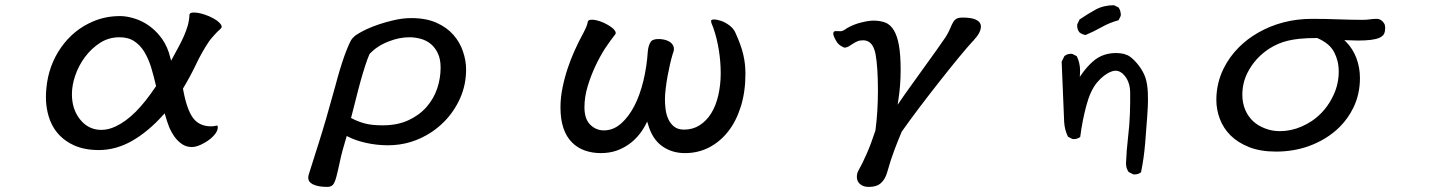

<svg xmlns="http://www.w3.org/2000/svg" viewBox="-20 -549 5540 743"><path d="M444.3 -486.8Q388.7 -486.8 339.4 -465.8Q264.2 -433.6 216.3 -365.2Q168 -296.4 159.7 -209.5Q157.7 -190.9 157.7 -173.8Q157.7 -141.6 164.6 -112.8Q177.2 -58.6 212.4 -23.4Q235.4 -0.5 267.1 13.7Q307.6 31.7 362.3 31.7Q428.7 31.7 491.2 -3.9Q553.7 -39.6 611.8 -104.5L617.2 -110.4Q622.6 -91.8 626.2 -80.6Q629.9 -69.3 634.3 -58.1Q643.6 -36.1 656.2 -18.6Q668.9 -1.5 685.3 9.3Q701.7 20 722.7 20Q742.7 20 771 3.9Q797.9 -11.2 813 -31.2Q822.8 -44.4 822.8 -56.6Q822.8 -62 820.3 -63Q819.8 -63 818.4 -63Q816.9 -63 811 -61.5Q805.2 -60.1 796.9 -60.1Q750.5 -60.1 726.3 -93.5Q702.1 -127 688 -206.1Q716.8 -253.9 738.8 -300.3Q760.7 -346.7 789.1 -389.2Q791.5 -393.1 796.9 -399.2Q802.2 -405.3 808.1 -412.1Q821.3 -427.2 832 -436Q837.9 -440.9 837.9 -445.8Q837.9 -452.1 828.6 -461.4Q824.7 -465.3 819.8 -469.2Q806.6 -478.5 788.6 -486.3Q754.4 -500.5 731 -500.5Q718.8 -500.5 715.3 -496.6L713.4 -493.7Q712.4 -470.7 706.1 -448.2Q694.3 -409.2 668.5 -362.8Q657.2 -342.8 642.1 -314L639.2 -325.2Q628.9 -368.2 606.9 -398.9Q574.7 -443.4 529.3 -465.8Q515.1 -473.1 500 -477.5Q470.2 -486.8 444.3 -486.8ZM372.1 -46.4Q329.1 -46.4 298.8 -76.7Q276.9 -98.6 266.1 -130.9Q258.3 -155.8 258.3 -184.6Q258.3 -219.7 271.7 -258.3Q285.2 -296.9 309.6 -329.3Q334 -361.8 367.4 -383.3Q400.9 -404.8 442.4 -404.8Q477.1 -404.8 500 -389.2Q522.9 -374 538.3 -348.6Q553.7 -323.2 564.5 -289.6Q574.7 -255.9 584 -215.8Q542.5 -153.8 505.4 -116.7Q466.8 -78.1 427.2 -59.6Q399.4 -46.4 372.1 -46.4Z M1174.3 127.9Q1172.9 133.8 1172.9 139.2Q1172.9 155.3 1190.4 164.1Q1210.9 174.3 1246.1 174.3Q1260.7 174.3 1268.1 166.3Q1275.4 158.2 1281.5 135.7Q1287.6 113.3 1295.4 75.7Q1303.2 38.1 1321.8 -22.9L1326.2 -20.5Q1355 -5.4 1396.5 3.9Q1438 13.2 1481.4 13.2Q1573.2 13.2 1650.4 -38.1Q1675.8 -55.2 1697.8 -77.1Q1737.3 -116.7 1760.5 -168.7Q1783.7 -220.7 1783.7 -280.3Q1783.7 -314.9 1771.5 -350.1Q1759.8 -385.3 1734.6 -414.1Q1709.5 -442.9 1669.2 -460.9Q1628.9 -479 1571.3 -479Q1536.6 -479 1499 -469.7Q1443.8 -456.5 1399.9 -436.5Q1386.2 -430.2 1371.6 -421.9Q1353.5 -411.6 1349.1 -405.8L1348.6 -404.8Q1346.2 -403.8 1344.2 -401.4Q1334.5 -391.6 1313 -333.5Q1294.9 -282.2 1277.8 -216.8Q1239.7 -77.6 1212.9 5.9Q1186 89.4 1174.3 127.9ZM1484.4 -388.7Q1524.9 -404.8 1564.5 -404.8Q1585.4 -404.8 1607.9 -398.9Q1653.8 -386.2 1674.3 -342.8Q1685.1 -320.3 1685.1 -287.1Q1685.1 -246.6 1671.9 -206.5Q1658.2 -166.5 1630.4 -134.8Q1602.5 -103 1560.1 -83.5Q1517.6 -64 1460.9 -64Q1419.4 -64 1392.6 -71Q1365.7 -78.1 1341.8 -90.8L1338.4 -92.3Q1348.1 -128.9 1354.7 -156Q1361.3 -183.1 1366 -200.4Q1370.6 -217.8 1375 -233.9Q1384.3 -267.1 1393.3 -294.9Q1402.3 -322.8 1410.2 -340.3Q1439.5 -371.6 1484.4 -388.7Z M2148.9 -133.8Q2148.9 -87.4 2160.2 -53.7Q2171.9 -19 2193.8 2.4Q2213.9 22.9 2242.7 33.2Q2271.5 43.5 2304.7 43.5Q2337.9 43.5 2365.2 34.2Q2408.2 19 2439.5 -12.7Q2457.5 -30.8 2471.7 -54.7Q2476.1 -61.5 2484.4 -78.6L2487.8 -67.9Q2503.9 -11.2 2541.7 16.1Q2579.6 43.5 2630.6 43.5Q2681.6 43.5 2724.1 21.5Q2766.6 -0.5 2797.9 -40.3Q2829.1 -80.1 2846.9 -137Q2864.7 -193.8 2864.7 -263.7Q2864.7 -301.8 2856.4 -337.4Q2848.1 -374 2825.2 -423.8Q2817.9 -439.5 2802.2 -451.2Q2786.1 -462.9 2770.3 -468.3Q2754.4 -473.6 2742.7 -473.6Q2735.4 -473.6 2732.9 -471.2Q2731.9 -470.2 2731.9 -468.3Q2731.9 -466.3 2731.9 -464.8Q2732.4 -462.4 2733.4 -459Q2734.4 -455.6 2740.2 -441.9Q2754.4 -401.4 2761.7 -355.7Q2769 -310.1 2769 -265.6Q2769 -221.2 2759.8 -180.7Q2740.7 -98.1 2687 -64Q2660.6 -47.4 2627 -47.4Q2603 -47.4 2587.9 -59.6Q2573.7 -71.3 2565.9 -88.9Q2558.1 -106.4 2555.7 -126.2Q2553.2 -146 2553.2 -164.6Q2553.2 -183.1 2556.2 -207Q2559.1 -231 2563.5 -255.4Q2572.8 -305.2 2583 -339.4Q2587.9 -350.1 2587.9 -360.4Q2587.9 -372.1 2578.1 -381.8Q2564.5 -395.5 2534.7 -397.9Q2531.2 -397.9 2528.3 -397.9Q2508.8 -397.9 2500.5 -390.1L2498 -386.7Q2488.8 -372.6 2486.8 -349.1Q2482.9 -290.5 2469.7 -235.8Q2441.9 -122.6 2383.3 -70.8Q2353 -44.4 2317.4 -44.4Q2286.1 -44.4 2263.7 -66.9Q2241.7 -88.9 2241.7 -133.8Q2241.7 -174.3 2254.2 -215.3Q2266.6 -256.3 2284.2 -293.7Q2301.8 -331.1 2322.3 -362.8Q2343.3 -394 2360.8 -416Q2362.8 -418.9 2362.8 -421.4Q2362.8 -427.7 2354 -437Q2341.8 -448.7 2317.4 -460.4Q2302.2 -467.3 2290.3 -470Q2278.3 -472.7 2272.7 -472.7Q2267.1 -472.7 2263.2 -472.2Q2255.9 -470.7 2254.4 -463.9Q2252.4 -453.6 2250 -448Q2247.6 -442.4 2246.1 -439Q2242.2 -430.2 2239.3 -424.8Q2198.7 -350.6 2177.2 -285.6Q2164.6 -248 2156.7 -209Q2148.9 -170.4 2148.9 -133.8Z M3320.3 -393.1Q3357.9 -393.1 3368.2 -339.4Q3377.4 -288.6 3377.4 -198.2Q3377.4 -116.7 3367.7 -43.9Q3350.6 8.3 3333.5 47.1Q3316.4 85.9 3301.8 111.3Q3295.9 122.1 3295.9 134.8Q3295.9 157.2 3314.9 168Q3325.2 174.3 3342.8 174.3Q3372.6 174.3 3388.7 159.7Q3405.3 145 3412.6 119.6Q3427.2 67.9 3441.2 31.2Q3455.1 -5.4 3469.7 -40L3470.2 -40.5Q3527.8 -122.1 3616.7 -234.9Q3702.6 -343.8 3743.7 -388.7Q3744.1 -388.7 3746.3 -390.9Q3748.5 -393.1 3749.5 -395Q3775.9 -423.3 3775.9 -446.3Q3775.9 -464.8 3753.9 -474.1Q3736.3 -481 3706.1 -481Q3689.5 -481 3681.6 -476.6Q3673.8 -472.2 3668.5 -463.1Q3663.1 -454.1 3657.2 -439.5Q3651.4 -424.8 3639.6 -405.8Q3626.5 -386.2 3605.5 -356.9Q3532.7 -254.9 3509.3 -222.9Q3485.8 -190.9 3453.6 -143.6L3456.5 -162.6Q3465.3 -218.8 3465.3 -278.1Q3465.3 -337.4 3458.5 -374.5Q3445.8 -445.3 3406.7 -461.4Q3386.7 -469.2 3360.4 -469.2Q3341.3 -469.2 3312.5 -461.9Q3284.2 -455.1 3258.3 -440.4Q3255.4 -439 3250.2 -434.8Q3245.1 -430.7 3234.9 -428.2H3234.4Q3225.6 -428.2 3220.9 -428.5Q3216.3 -428.7 3214.4 -428.7Q3204.6 -428.7 3204.6 -418.9Q3204.6 -409.2 3216.8 -389.2Q3223.1 -377.9 3233.9 -371.6Q3244.1 -364.7 3250 -364.7Q3258.3 -365.7 3264.6 -369.6Q3272 -374 3280 -379.4Q3288.1 -384.8 3297.4 -388.9Q3306.6 -393.1 3320.3 -393.1Z M4370.1 126Q4385.3 126 4395.5 117.7Q4406.7 64 4411.6 4.4Q4416.5 -55.2 4419.4 -97.4Q4422.4 -139.6 4422.4 -159.4Q4422.4 -179.2 4421.9 -189.9Q4420.4 -224.6 4412.8 -247.6Q4405.3 -270.5 4388.2 -293.5Q4371.1 -316.4 4353 -329.6Q4333 -343.8 4298.8 -343.8Q4274.9 -343.8 4253.9 -336.9Q4229 -329.1 4207 -309.1Q4185.1 -289.1 4167.5 -264.2L4158.7 -251.5Q4159.7 -271 4159.7 -274.9Q4159.7 -305.2 4147 -331.5L4129.9 -340.3Q4127.4 -340.8 4125 -340.8Q4109.4 -340.8 4099.1 -332L4088.4 -310.5Q4096.2 -108.4 4098.1 -76.7Q4100.1 -45.9 4112.8 -20L4129.9 -11.2Q4132.3 -10.7 4134.8 -10.7Q4149.9 -10.7 4160.2 -19Q4168 -80.6 4183.6 -139.4Q4199.2 -198.2 4225.1 -229.5Q4251.5 -260.7 4279.3 -271.5Q4288.1 -275.4 4296.4 -275.4Q4315.9 -275.4 4331.5 -256.8Q4353 -231 4353.5 -190.9Q4354 -152.3 4352.5 -109.1Q4351.1 -65.9 4345.2 -16.6Q4339.4 32.7 4337.4 83Q4337.4 102.5 4347.7 116.7L4365.2 125.5Q4367.7 126 4370.1 126ZM4316.9 -487.3Q4317.4 -490.2 4317.4 -493.2Q4317.4 -496.1 4316.4 -500.5Q4314.9 -510.7 4308.6 -520L4291 -528.8Q4250.5 -528.8 4219.5 -511.7Q4188.5 -494.6 4157.7 -473.6L4148.9 -455.1Q4148.4 -452.6 4148.4 -450.2Q4148.4 -434.6 4157.2 -423.8Q4167.5 -415.5 4181.2 -413.6Q4213.4 -427.2 4243.7 -444.3Q4273.9 -461.4 4308.6 -470.7Z M5182.1 -393.6Q5215.3 -392.1 5235.4 -392.1Q5293 -392.1 5316.9 -402.3Q5331.5 -408.7 5336.4 -418.5Q5340.3 -427.2 5340.3 -438.5Q5340.3 -440.9 5340.3 -442.9V-443.4Q5340.3 -452.1 5336.4 -458Q5332.5 -464.8 5327.4 -468.8Q5322.3 -472.7 5317.6 -474.4Q5313 -476.1 5311.5 -476.1Q5294.4 -476.1 5285.2 -474.6Q5270 -472.2 5252.2 -472.2Q5234.4 -472.2 5210.4 -472.7Q5186.5 -473.1 5160.6 -474.1Q5108.9 -476.1 5057.6 -476.1Q4941.4 -476.1 4846.7 -421.4Q4806.2 -397.9 4774.4 -366.2Q4737.3 -329.1 4714.8 -283.2Q4687 -226.6 4687 -162.1Q4687 -125 4700.4 -89.1Q4713.9 -53.2 4741.9 -25.1Q4770 2.9 4813.7 20.3Q4857.4 37.6 4918 37.6Q4985.4 37.6 5044.4 16.6Q5115.7 -9.3 5164.6 -58.1Q5196.8 -90.3 5217.3 -132.3Q5242.7 -184.6 5242.7 -247.1Q5242.7 -287.1 5229 -324.2Q5214.8 -360.8 5190.4 -385.7ZM5141.1 -182.6Q5112.3 -118.7 5056.2 -80.6Q5037.6 -68.4 5017.6 -59.6Q4976.6 -41.5 4932.6 -41.5Q4902.3 -41.5 4876 -51.8Q4820.8 -72.3 4798.8 -124Q4787.6 -150.4 4787.6 -182.6Q4787.6 -227.5 4807.1 -266.6Q4835.9 -324.2 4891.1 -360.4Q4908.7 -371.6 4928.2 -379.9Q4961.4 -394 5008.3 -398.9Q5038.1 -401.9 5076.2 -401.9H5077.1Q5125.5 -381.3 5143.1 -346.7Q5151.9 -329.6 5156.2 -311.5Q5160.6 -293.5 5160.6 -271.5Q5160.6 -249.5 5155.8 -226.6Q5150.9 -203.6 5141.1 -182.6Z"/></svg>

Font: Bakudai
Style: Light
Weight: 300
Version: Version 1.48